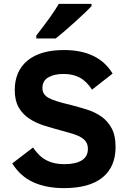

<svg xmlns="http://www.w3.org/2000/svg" viewBox="-20 -945 663 979"><path d="M306.2 14.2Q216.3 14.2 150.1 -15.6Q84 -45.4 42.5 -111.8L148.4 -192.9Q171.9 -159.7 192.9 -143.1Q213.9 -126.5 242.7 -117.2Q271.5 -107.9 309.1 -107.9Q365.2 -107.9 396.7 -127.2Q428.2 -146.5 428.2 -186Q428.2 -208.5 417.2 -223.6Q406.2 -238.8 384.3 -249.8Q362.3 -260.7 308.8 -274.9Q255.4 -289.1 208.7 -303.5Q162.1 -317.9 128.2 -340.8Q94.2 -363.8 74.7 -398.4Q55.2 -433.1 55.2 -485.8Q55.2 -582 120.1 -636Q185.1 -689.9 306.2 -689.9Q481.4 -689.9 554.2 -569.8L449.2 -487.8Q421.4 -530.8 386.7 -549.3Q352.1 -567.9 304.2 -567.9Q256.3 -567.9 226.3 -550.5Q196.3 -533.2 196.3 -496.1Q196.3 -463.4 227.5 -446Q258.8 -428.7 336.4 -411.1Q379.4 -399.9 421.4 -387Q463.4 -374 496.3 -351.1Q529.3 -328.1 549.3 -291Q569.3 -253.9 569.3 -195.8Q569.3 -94.2 502.7 -40Q436 14.2 306.2 14.2ZM264.2 -749H165V-763.7Q249 -871.1 279.8 -925.3H446.8V-914.1Q421.4 -886.2 360.1 -831.1Q298.8 -775.9 264.2 -749Z"/></svg>

Font: Cadman
Style: Bold
Weight: 700
Designer: Paul James MIller
Foundry: High-Logic / Made with FontCreator
Version: Version 2.114;March 28, 2021;FontCreator 13.0.0.2683 64-bit